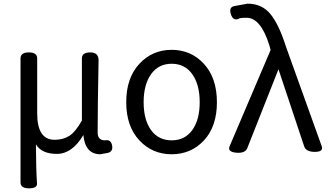

<svg xmlns="http://www.w3.org/2000/svg" viewBox="-20 -829 1795 1048"><path d="M183 -210Q183 -66 278 -66Q325 -66 358.5 -87.5Q392 -109 427 -171V-510Q427 -543 473 -543Q519 -543 518 -498Q513 -243 513 -106Q513 -63 553 -63Q586 -69 592 -34.5Q598 0 566 6L528 13Q445 13 435 -92Q374 11 290.5 11Q207 11 176 -41Q177 105 182 172Q184 199 138 199Q92 199 92 166V-510Q92 -543 137.5 -543Q183 -543 183 -510Z M1093.5 -63Q1023 13 917 13Q811 13 740 -63.5Q669 -140 669 -271.5Q669 -403 740 -480Q811 -557 917 -557Q1023 -557 1093.5 -480Q1164 -403 1164 -271Q1164 -139 1093.5 -63ZM804.5 -119Q845 -63 917 -63Q989 -63 1029.5 -119Q1070 -175 1070 -271Q1070 -367 1029.5 -424Q989 -481 917 -481Q845 -481 804.5 -424Q764 -367 764 -271Q764 -175 804.5 -119Z M1330 -21Q1318 9 1269.5 4.5Q1221 0 1233 -30L1457 -556L1451 -579Q1404 -732 1326 -732Q1286 -732 1282 -726Q1252 -714 1240 -752Q1228 -790 1260 -796L1331 -809Q1409 -809 1455.5 -753Q1502 -697 1541 -574L1736 -31Q1747 0 1698.5 0Q1650 0 1640 -31L1500 -451Z"/></svg>

Font: Raw Maruko Gothic CJK TC
Style: Regular
Weight: 400
Version: Version 1.001